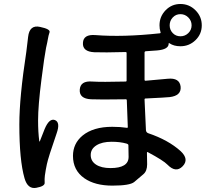

<svg xmlns="http://www.w3.org/2000/svg" viewBox="-20 -884 1040 963"><path d="M162 58Q119 66 103 10Q77 -80 77 -260Q77 -396 112 -624Q116 -653 119 -682L121 -699Q128 -761 181 -749Q234 -738 228.5 -722Q223 -706 220.5 -690Q218 -674 211 -644Q203 -604 188 -486Q171 -354 171 -280Q171 -221 177 -176Q178 -171 180 -176L204 -237Q227 -292 255 -282Q284 -271 264 -215Q222 -94 215 -60Q209 -32 205 -3Q203 13 204 32Q206 50 162 58ZM403 10Q346 -30 346 -102Q346 -164 394 -204Q448 -248 543 -248Q584 -248 616 -243Q621 -242 621 -247L616 -381Q616 -386 611 -386Q475 -384 437 -386Q377 -389 380 -434Q383 -480 443 -475Q490 -472 610 -475Q615 -475 615 -480V-618Q615 -623 610 -623Q501 -620 453 -622Q393 -625 396 -669Q398 -713 459 -708Q597 -697 782 -717Q787 -718 785 -723Q780 -739 780 -757Q780 -801 810.5 -832.5Q841 -864 885 -864Q929 -864 960.5 -832.5Q992 -801 992 -757Q992 -713 960.5 -682.5Q929 -652 885 -652Q852 -652 830 -667Q826 -670 826 -665Q826 -636 768 -631L711 -627Q705 -626 705 -620V-484Q705 -479 710 -479L821 -489Q881 -495 886 -449Q890 -404 831 -397Q815 -395 710 -390Q705 -390 705 -385L712 -231Q713 -220 723 -216Q824 -182 886 -126Q930 -85 896 -50Q862 -15 820 -58Q800 -79 721 -121Q717 -123 717 -118Q718 -91 718 -60Q718 -26 699 -10Q676 10 653 29Q631 47 543.5 47Q456 47 403 10ZM534 -41Q625 -41 625 -97Q625 -127 624 -156Q624 -161 614 -164Q582 -173 540 -173Q492 -173 463.5 -155Q435 -137 435 -106.5Q435 -76 461.5 -58.5Q488 -41 534 -41ZM885 -702Q908 -702 924.5 -718Q941 -734 941 -757Q941 -780 924.5 -796.5Q908 -813 885 -813Q862 -813 846.5 -796.5Q831 -780 831 -757Q831 -734 846.5 -718Q862 -702 885 -702Z"/></svg>

Font: Resource Han Rounded CN Medium
Style: Regular
Weight: 500
Designer: Cyano Hao (round all glyphs); Ryoko NISHIZUKA 西塚涼子 (kana, bopomofo & ideographs); Paul D. Hunt (Latin, Greek & Cyrillic)
Foundry: Cyano Hao
Version: 0.990